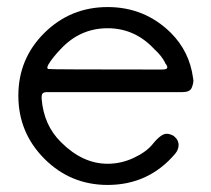

<svg xmlns="http://www.w3.org/2000/svg" viewBox="-20 -511 597 544"><path d="M285 13Q180 13 106 -61Q32 -135 32 -240Q32 -345 106 -418Q180 -491 285 -491Q390 -491 464 -418Q517 -365 527 -290L528 -283Q528 -274 523 -262Q518 -250 497 -250H114Q104 -250 101 -246.5Q98 -243 98 -236V-231Q104 -156 153 -108Q214 -47 285 -47Q323 -47 358.5 -63.5Q394 -80 412 -102Q436 -132 452 -132Q461 -132 472 -126Q486 -115 486 -100Q486 -87 476 -75Q401 13 285 13ZM439 -314Q454 -314 454 -320Q454 -325 448 -332V-333Q438 -353 417 -372Q362 -431 285 -431Q207 -431 152 -372Q129 -348 117 -328Q114 -322 114 -319Q114 -317 116.5 -315.5Q119 -314 439 -314Z"/></svg>

Font: Gardens CM
Style: Regular
Weight: 400
Designer: Created by: Aleksander Shevchuk, 2010. Modifed by: Daren Olsen, 2020.
Foundry: High-Logic / FontCreator v.13.0.0 build 2663 (64-bit)
Version: Version 3.003 Ukrainian, initial release